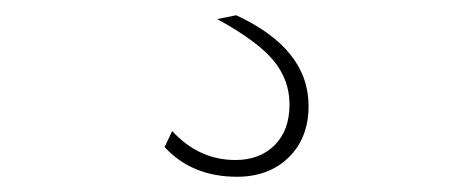

<svg xmlns="http://www.w3.org/2000/svg" viewBox="-20 -28 621 252"><path d="M265 -3 290 -8Q385 36 385 111Q385 153 359 178.5Q333 204 291 204Q232 204 196 165L206 144Q241 182 289 182Q321 182 340.5 162.5Q360 143 360 109Q360 77 339 51.5Q318 26 265 -3Z"/></svg>

Font: Elaine Sans ExtraLight
Style: Regular
Weight: 275
Designer: Wei Huang
Foundry: Wei Huang
Version: Version 2.001;December 24, 2019;FontCreator 12.0.0.2547 64-b